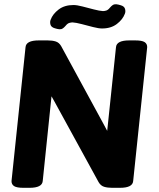

<svg xmlns="http://www.w3.org/2000/svg" viewBox="-20 -895 759 917"><path d="M626 -702Q658 -702 670.5 -694Q683 -686 683 -670L616 -30Q613 2 553 2H515Q493 2 477 -3Q461 -8 451 -25L239 -412L226 -435L184 -30Q181 2 121 2H92Q60 2 47.5 -6Q35 -14 35 -30L102 -670Q105 -702 165 -702H208Q230 -702 246 -697Q262 -692 272 -675L476 -300L492 -270L534 -670Q537 -702 597 -702ZM330.9 -871Q347.4 -871 374.3 -864Q401.3 -857 428.2 -850Q455.2 -843 471.7 -842Q478.3 -842 487.1 -844.5Q495.9 -847 504.7 -858Q516.8 -872 525.6 -874Q534.4 -876 545.4 -873L556.4 -870Q574 -865 577.3 -852Q580.6 -839 576.2 -829Q566.3 -802 538.2 -780.5Q510.2 -759 467.3 -759Q450.8 -759 423.8 -766Q396.9 -773 369.9 -780Q343 -787 326.5 -788Q319.9 -788 311.1 -785.5Q302.3 -783 293.5 -772Q281.4 -758 272.6 -756Q263.8 -754 252.8 -757L241.8 -760Q224.2 -765 220.9 -778Q217.6 -791 222 -801Q231.9 -828 259.9 -849.5Q288 -871 330.9 -871Z"/></svg>

Font: Asap VF Beta
Style: Italic
Weight: 400
Italic angle: -6°
Designer: Pablo Cosgaya
Foundry: Pablo Cosgaya
Version: Version 1.007